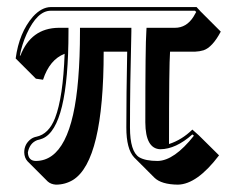

<svg xmlns="http://www.w3.org/2000/svg" viewBox="-20 -449 662 538"><path d="M530.8 -429.2 542 -417 598.6 -360.4Q575.2 -316.4 550.3 -308.1Q539.1 -304.7 526.4 -304.2H456.5Q453.6 -266.6 453.6 -49.3Q453.6 -46.9 453.6 -45.4Q489.7 -57.1 519 -85.9L537.1 -69.8L593.8 -13.7Q532.2 67.4 478.5 68.4Q432.1 67.9 412.6 48.8L356 -7.8Q334 -31.2 334 -91.8Q334 -183.1 336.4 -304.2H270.5Q270.5 1.5 184.6 55.2Q162.6 68.4 136.7 68.4Q122.6 67.4 113.8 59.6L57.1 2.9Q48.3 -6.8 47.9 -22Q47.9 -45.4 66.9 -59.6Q74.2 -64.5 82 -65.9Q116.7 -73.2 134.3 -118.2Q156.7 -176.3 161.1 -298.3Q119.1 -282.2 100.6 -225.6L80.6 -228.5L23.9 -285.2Q33.7 -357.9 72.3 -402.3Q96.2 -428.7 122.1 -429.2ZM526.4 -418.9H122.1Q84.5 -418.9 54.7 -354Q41.5 -324.7 35.6 -293.5L37.1 -293Q66.9 -370.1 144 -371.1H171.9V-360.8Q171.9 -92.3 99.6 -61Q92.3 -58.1 84 -56.2Q63 -47.9 58.1 -22Q59.1 1.5 80.1 2Q180.7 2 199.2 -228.5Q204.1 -287.1 204.1 -360.8V-371.1H348.1V-360.8Q344.2 -207 344.2 -91.8Q344.2 -24.4 370.1 -8.3Q387.7 2 421.9 2Q468.3 1 523.4 -68.8L519 -72.3Q472.7 -31.2 429.2 -30.8Q387.7 -32.2 387.2 -106Q387.2 -325.2 390.1 -361.8L390.6 -371.1H470.2Q502.4 -371.1 522 -401.9Q525.9 -408.2 529.8 -415.5Z"/></svg>

Font: Linux Biolinum Shadow O
Style: Bold
Weight: 700
Designer: Philipp H. Poll
Foundry: Philipp H. Poll
Version: Version 0.9.2